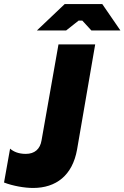

<svg xmlns="http://www.w3.org/2000/svg" viewBox="-35 -920 617 952"><path d="M129 12C243 12 324 -50 347 -178L437 -700H255L171 -224C164 -181 137 -157 93 -157C57 -157 32 -168 15 -183L-15 -15C29 2 87 12 129 12ZM148 -769H293L355 -818H373L418 -769H562L472 -900H286Z"/></svg>

Font: Fixel Display ExtraBold
Style: Italic
Weight: 800
Italic angle: -10°
Designer: AlfaBravo + MacPaw
Foundry: Kyrylo Tkachov, Marchela Mozhyna, Serhii Makarenko, Maria Weinstein, Zakhar Kryvoshyya
Version: Version 1.210;Glyphs 3.2 (3217)